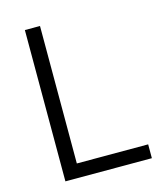

<svg xmlns="http://www.w3.org/2000/svg" viewBox="-106 -779 728 858"><g transform="rotate(-15 257.5 -350.0)"><path d="M90 -700H160V-64H490V0H90Z"/></g></svg>

Font: PT Root UI Web
Style: Regular
Weight: 400
Designer: Vitaly Kuzmin
Foundry: ParaType Ltd.
Version: Version 1.000W